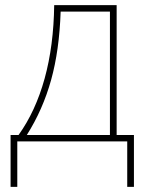

<svg xmlns="http://www.w3.org/2000/svg" viewBox="-20 -548 565 744"><path d="M432 -25H499V176H473V0H47V176H21V-25H52Q118 -117 153 -244Q188 -371 190 -528H432ZM215 -503Q210 -353 178 -238Q146 -123 84 -25H406V-503Z"/></svg>

Font: Noto Sans UI Thin
Style: Regular
Weight: 250
Designer: Monotype Design Team
Foundry: Monotype Imaging Inc.
Version: Version 1.001